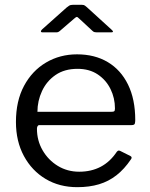

<svg xmlns="http://www.w3.org/2000/svg" viewBox="-20 -765 621 795"><path d="M133 -232Q133 -183 156.5 -142.5Q180 -102 219.5 -78Q259 -54 308 -54Q358 -54 397 -74.5Q436 -95 464 -137Q468 -141 470.5 -141.5Q473 -142 478 -140L520 -119Q529 -114 522 -105Q495 -65 462.5 -39.5Q430 -14 390 -2Q350 10 300 10Q226 10 169 -24Q112 -58 79 -119Q46 -180 46 -260Q46 -347 79.5 -409.5Q113 -472 170.5 -506Q228 -540 299 -540Q372 -540 426 -508Q480 -476 510 -415Q540 -354 540 -268Q540 -261 538.5 -254Q537 -247 525 -247H142Q138 -247 135.5 -242.5Q133 -238 133 -232ZM439 -302Q450 -302 453 -304.5Q456 -307 456 -316Q456 -359 437.5 -396.5Q419 -434 384.5 -457Q350 -480 301 -480Q247 -480 210 -454.5Q173 -429 154 -388Q135 -347 135 -302ZM363 -637 309 -687Q301 -695 298 -695Q295 -695 286 -687L228 -637Q223 -633 220 -632Q217 -631 210 -631H156Q150 -631 149.5 -634.5Q149 -638 154 -643L256 -734Q262 -739 267 -742Q272 -745 281 -745H320Q328 -745 332 -741.5Q336 -738 340 -735L441 -643Q455 -631 440 -631H381Q376 -631 371.5 -632Q367 -633 363 -637Z"/></svg>

Font: Libre Franklin
Style: Regular
Weight: 400
Designer: Pablo Impallari, Rodrigo Fuenzalida, Nhung Nguyen
Foundry: Impallari Type
Version: Version 3.000